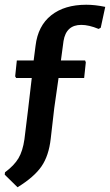

<svg xmlns="http://www.w3.org/2000/svg" viewBox="-37 -640 464 810"><path d="M327 -620Q364 -620 407 -611L388 -523L379 -518Q338 -535 306 -535Q242 -535 231 -467L220 -385H322L325 -377L318 -311H210L192 -185L177 -55Q169 17 138 62Q107 107 37 150L-17 97L-16 87Q23 58 41 27.5Q59 -3 66 -52L81 -174L97 -311H31L27 -318L34 -385H105L113 -447Q123 -531 179 -575.5Q235 -620 327 -620Z"/></svg>

Font: Alegreya Sans SC
Style: Bold
Weight: 700
Designer: Juan Pablo del Peral
Foundry: Huerta Tipografica
Version: Version 2.007